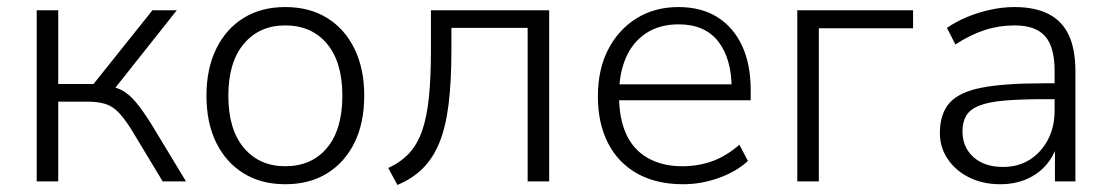

<svg xmlns="http://www.w3.org/2000/svg" viewBox="-20 -514 3149 544"><path d="M84 0V-485H145V-276H245L412 -485H481L297 -253L276 -272Q305 -269 325 -258.5Q345 -248 364.5 -225Q384 -202 409 -162L507 0H441L351 -149Q332 -179 315.5 -196Q299 -213 278.5 -219.5Q258 -226 227 -226H145V0Z M788 8Q720 8 670 -23Q620 -54 592.5 -110Q565 -166 565 -243Q565 -319 592.5 -375.5Q620 -432 670 -463Q720 -494 788 -494Q857 -494 907 -463Q957 -432 984.5 -375.5Q1012 -319 1012 -243Q1012 -166 984.5 -110Q957 -54 907 -23Q857 8 788 8ZM788 -43Q863 -43 906.5 -95Q950 -147 950 -243Q950 -338 906.5 -390Q863 -442 788 -442Q715 -442 671 -390Q627 -338 627 -243Q627 -147 671 -95Q715 -43 788 -43Z M1106 10 1080 -38Q1115 -54 1138.5 -79Q1162 -104 1175.5 -142Q1189 -180 1195 -236Q1201 -292 1201 -373V-485H1536V0H1475V-435H1259V-371Q1259 -283 1251 -218.5Q1243 -154 1225 -110Q1207 -66 1178 -37Q1149 -8 1106 10Z M1915 8Q1840 8 1786 -22Q1732 -52 1703 -108Q1674 -164 1674 -241Q1674 -317 1703 -373.5Q1732 -430 1783.5 -462Q1835 -494 1902 -494Q1967 -494 2012.5 -465.5Q2058 -437 2082.5 -384.5Q2107 -332 2107 -258V-230H1718V-275H2069L2053 -262Q2053 -348 2015 -396.5Q1977 -445 1903 -445Q1848 -445 1810 -419.5Q1772 -394 1753 -349.5Q1734 -305 1734 -247V-242Q1734 -178 1754.5 -133.5Q1775 -89 1816 -66Q1857 -43 1913 -43Q1958 -43 1997.5 -57Q2037 -71 2075 -104L2099 -58Q2067 -28 2017 -10Q1967 8 1915 8Z M2239 0V-485H2567V-434H2300V0Z M2814 8Q2765 8 2726.5 -11Q2688 -30 2665.5 -63Q2643 -96 2643 -137Q2643 -191 2670 -222Q2697 -253 2761 -265.5Q2825 -278 2937 -278H2980V-233H2938Q2871 -233 2825.5 -229Q2780 -225 2754 -214.5Q2728 -204 2717.5 -186Q2707 -168 2707 -142Q2707 -97 2738 -69Q2769 -41 2822 -41Q2865 -41 2897.5 -61.5Q2930 -82 2949 -118Q2968 -154 2968 -200V-314Q2968 -381 2941 -411.5Q2914 -442 2855 -442Q2811 -442 2770.5 -429Q2730 -416 2687 -388L2663 -435Q2689 -453 2720.5 -466Q2752 -479 2786.5 -486.5Q2821 -494 2854 -494Q2913 -494 2951.5 -474Q2990 -454 3008.5 -414Q3027 -374 3027 -311V0H2969V-117H2979Q2970 -78 2947 -50Q2924 -22 2890 -7Q2856 8 2814 8Z"/></svg>

Font: Nunito Sans 12pt Light
Style: Regular
Weight: 300
Designer: Vernon Adams
Foundry: Vernon Adams
Version: Version 3.101;gftools[0.9.27]